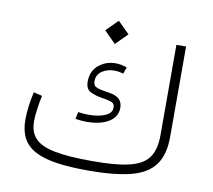

<svg xmlns="http://www.w3.org/2000/svg" viewBox="-77 -774 954 861"><g transform="rotate(10 400.5 -343.0)"><path d="M396.5 -579.6 449.7 -632.8 396.5 -685.5 343.8 -632.8ZM333.5 -213.9C405.3 -213.9 470.7 -241.2 470.7 -300.8C470.7 -349.6 431.6 -357.9 391.6 -362.8C376.5 -365.2 363.3 -368.2 352.5 -372.6C341.3 -376.5 335.9 -385.3 335.9 -399.4C335.9 -419.9 344.2 -435.5 360.4 -446.3C376.5 -456.5 395 -461.9 416 -461.9C429.2 -461.9 442.9 -459.5 456.5 -455.1L467.8 -485.4C449.7 -491.7 432.6 -495.1 415.5 -495.1C385.7 -495.1 360.4 -485.8 338.9 -467.8C316.9 -449.7 306.2 -424.8 306.2 -393.1C306.2 -369.6 314 -354.5 329.6 -347.2C344.7 -339.8 361.3 -335 379.4 -332C396.5 -329.6 410.6 -326.7 422.9 -322.8C435.1 -318.8 440.9 -310.5 440.9 -298.3C440.9 -285.2 435.5 -274.9 424.8 -267.6C403.3 -252.4 368.2 -246.6 336.9 -246.6C320.8 -246.6 303.2 -248 288.1 -250.5L281.2 -218.3C298.3 -215.8 315.9 -213.9 333.5 -213.9ZM386.7 -44.9C315.9 -44.9 259.8 -48.8 217.8 -57.1C133.8 -72.8 100.1 -109.4 100.1 -177.2C100.1 -192.4 101.6 -211.4 105 -233.4C107.9 -255.4 111.3 -275.9 115.7 -293.9L76.7 -303.2C66.9 -262.2 60.5 -213.4 60.5 -177.7C60.5 -44.9 147.9 0 378.4 0C458 0 522 -6.3 571.3 -19C669.4 -44.4 713.4 -104 713.4 -211.9V-624H669.4V-211.9C669.4 -167 660.2 -132.3 642.1 -108.4C605.5 -60.1 525.4 -44.9 386.7 -44.9Z"/></g></svg>

Font: Estedad ExtraLight
Style: Regular
Weight: 200
Designer: Amin Abedi
Version: Version 7.3